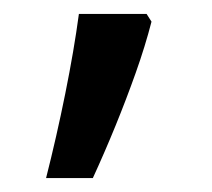

<svg xmlns="http://www.w3.org/2000/svg" viewBox="-20 -136 303 275"><path d="M190 -116 197 -105Q188 -70 174.5 -32Q161 6 145.5 44Q130 82 113 119H46Q61 60 73.5 -2Q86 -64 93 -116Z"/></svg>

Font: hexmalayalam15
Style: Book
Weight: 400
Designer: Jelle Bosma - Monotype Design Team
Foundry: Monotype Imaging Inc.
Version: Version 2.003